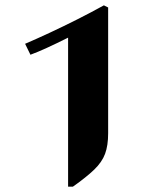

<svg xmlns="http://www.w3.org/2000/svg" viewBox="-20 -699 611 719"><path d="M235 0V-558Q189 -535 155 -519.5Q121 -504 94 -494L74 -535Q116 -553 166.5 -576.5Q217 -600 269.5 -626.5Q322 -653 369 -679L385 -671V-200Q385 -154 373.5 -123Q362 -92 333 -64Q304 -36 253 0Z"/></svg>

Font: Noto Nastaliq Urdu SemiBold
Style: Regular
Weight: 600
Version: Version 3.007